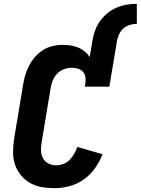

<svg xmlns="http://www.w3.org/2000/svg" viewBox="-20 -978 737 1006"><path d="M464 -764Q468 -790 477.5 -816.5Q487 -843 503.5 -866.5Q520 -890 542.5 -908.5Q565 -927 591 -938Q617 -949 644 -953.5Q671 -958 697 -958V-853Q679 -853 660.5 -847.5Q642 -842 627.5 -829.5Q613 -817 604.5 -799.5Q596 -782 593 -764ZM264 8Q230 8 197 2Q164 -4 136.5 -20Q109 -36 88.5 -61.5Q68 -87 58 -117.5Q48 -148 48.5 -182.5Q49 -217 54 -251L101 -534Q105 -560 112.5 -585Q120 -610 132.5 -634Q145 -658 163.5 -679.5Q182 -701 205 -715.5Q228 -730 254 -736.5Q280 -743 305 -743Q327 -743 348 -740Q369 -737 388 -729.5Q407 -722 423 -709Q439 -696 450 -679L464 -764H593L553 -524H424L427 -540Q430 -557 427.5 -573.5Q425 -590 415 -601.5Q405 -613 389.5 -618Q374 -623 357 -623Q337 -623 316 -615.5Q295 -608 279.5 -592Q264 -576 256 -555.5Q248 -535 245 -515L198 -231Q194 -210 195 -188Q196 -166 205.5 -148.5Q215 -131 233.5 -121.5Q252 -112 274 -112Q293 -112 312 -119Q331 -126 345 -140.5Q359 -155 369 -172.5Q379 -190 385 -208L517 -170Q503 -132 478 -97Q453 -62 418.5 -37.5Q384 -13 343.5 -2.5Q303 8 264 8Z"/></svg>

Font: Iosevka Aile Heavy
Style: Italic
Weight: 900
Italic angle: -9°
Designer: Belleve Invis
Foundry: Belleve Invis
Version: Version 31.1.0; ttfautohint (v1.8.4)